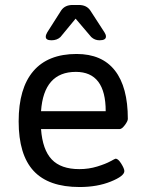

<svg xmlns="http://www.w3.org/2000/svg" viewBox="-20 -746 579 772"><path d="M145 -299H405Q405 -457 285 -457Q156 -457 145 -299ZM494 -268Q494 -259 482 -243Q470 -227 461 -227H145Q151 -144 188 -105Q225 -66 299 -66Q337 -66 371 -76.5Q405 -87 424 -97.5Q443 -108 445 -108Q455 -108 467.5 -88Q480 -68 480 -58Q480 -38 425.5 -16Q371 6 300 6Q175 6 115 -59Q55 -124 55 -258Q55 -391 114 -460Q173 -529 288 -529Q390 -529 442 -462.5Q494 -396 494 -268ZM406 -599Q406 -584 380 -584Q361 -584 347 -597L284 -671L223 -597Q209 -584 187 -584Q164 -584 164 -598Q164 -606 170 -616L226 -704Q241 -726 272 -726H297Q328 -726 343 -704L400 -616Q406 -607 406 -599Z"/></svg>

Font: mmAsap
Style: Regular
Weight: 400
Designer: Pablo Cosgaya
Foundry: Omnibus-Type
Version: Version 1.001